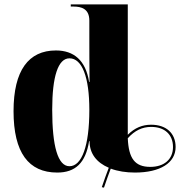

<svg xmlns="http://www.w3.org/2000/svg" viewBox="-20 -780 824 879"><path d="M446 77 456 79C467 47 477 18 487 -8C519 4 557 10 598 10C713 10 784 -34 784 -107C784 -170 741 -209 672 -209C632 -209 597 -195 565 -163V-760H304V-750H317C352 -750 389 -740 389 -686V-594C389 -556 389 -484 390 -405H388C372 -504 318 -549 236 -549C111 -549 42 -458 42 -271C42 -81 111 10 242 10C325 10 372 -34 388 -134H390C390 -75 424 -35 478 -12C468 14 457 44 446 77ZM298 -19C245 -19 219 -110 219 -278C219 -430 246 -513 298 -513C356 -513 389 -427 389 -277C389 -110 354 -19 298 -19ZM668 -16C597 -16 569 -55 565 -147C597 -183 632 -199 672 -199C734 -199 772 -164 772 -107C772 -51 732 -16 668 -16Z"/></svg>

Font: Noto Serif Display ExtraBold
Style: Regular
Weight: 800
Designer: Monotype Design Team
Foundry: Monotype Imaging Inc.
Version: Version 2.009